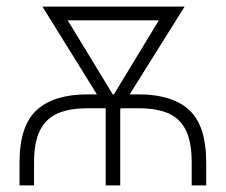

<svg xmlns="http://www.w3.org/2000/svg" viewBox="-20 -561 683 581"><path d="M39.1 0V-68.8Q39.1 -180.7 91.1 -228Q143.1 -275.4 244.6 -275.4H399.9Q501 -275.4 552.5 -228Q604 -180.7 604 -68.8V0H560.1V-68.8Q560.1 -130.9 542.5 -166.7Q524.9 -202.6 489.5 -218Q454.1 -233.4 399.9 -233.4H244.6Q190.9 -233.4 155 -218Q119.1 -202.6 101.1 -166.7Q83 -130.9 83 -68.8V0ZM299.8 0V-270.5H343.8V0ZM300.3 -231.9 108.4 -541H159.7L338.4 -247.1L326.7 -231.9ZM319.3 -231.9 308.1 -248 485.8 -541H538.6L345.2 -231.9ZM147 -499.5V-541H502.9V-499.5Z"/></svg>

Font: Inter 17pt ExtraLight
Style: Regular
Weight: 250
Version: Version 4.001;git-66647c0bb